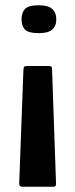

<svg xmlns="http://www.w3.org/2000/svg" viewBox="-20 -515 287 730"><path d="M165 -264Q172 -264 175 -262Q178 -260 178 -249L193 182Q193 188 191.5 191.5Q190 195 183 195H64Q53 195 53 183L69 -249Q70 -259 72 -261.5Q74 -264 84 -264ZM62 -441Q62 -467 75 -481Q88 -495 128 -495Q163 -495 178.5 -481Q194 -467 194 -441Q194 -416 178.5 -402.5Q163 -389 128 -389Q88 -389 75 -402.5Q62 -416 62 -441Z"/></svg>

Font: Glory
Style: Bold
Weight: 700
Designer: Robert Leuschke
Foundry: Robert Leuschke
Version: Version 1.011